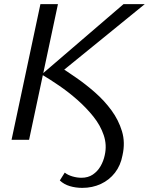

<svg xmlns="http://www.w3.org/2000/svg" viewBox="-20 -678 722 931"><path d="M379 233Q347 233 318.5 224.5Q290 216 270 197L294 159Q309 171 331.5 177.5Q354 184 375 184Q407 184 430 168.5Q453 153 467.5 128Q482 103 488 74Q499 25 483 -22.5Q467 -70 433 -112.5Q399 -155 356 -193Q313 -231 267 -262.5Q221 -294 182 -317L579 -658H682L269 -322V-355Q305 -332 350.5 -300.5Q396 -269 441 -229.5Q486 -190 520.5 -143Q555 -96 571.5 -41.5Q588 13 574 75Q565 124 537.5 159.5Q510 195 469 214Q428 233 379 233ZM36 0 176 -658H261L121 0Z"/></svg>

Font: Ysabeau Office Medium
Style: Italic
Weight: 500
Italic angle: -12°
Designer: Christian Thalmann (Catharsis Fonts)
Version: Version 2.001;gftools[0.9.30]; featfreeze: tnum,lnum,ss02